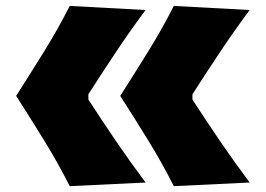

<svg xmlns="http://www.w3.org/2000/svg" viewBox="-20 -622 892 644"><path d="M563 2.4Q524.9 -73.2 478.3 -149.2Q431.6 -225.1 383.3 -300.3Q431.6 -376 478.3 -451.4Q524.9 -526.9 563 -602.1L817.4 -588.4Q765.1 -518.1 717.8 -447Q670.4 -376 625.5 -305.7V-288.1Q670.4 -218.8 717.8 -149.2Q765.1 -79.6 817.4 -9.8ZM213.9 2.4Q175.8 -73.2 129.2 -149.2Q82.5 -225.1 34.2 -300.3Q82.5 -376 129.2 -451.4Q175.8 -526.9 213.9 -602.1L468.3 -588.4Q416 -518.1 368.7 -447Q321.3 -376 276.4 -305.7V-288.1Q321.3 -218.8 368.7 -149.2Q416 -79.6 468.3 -9.8Z"/></svg>

Font: Pinar-DS1-FD Black
Style: Regular
Weight: 900
Designer: Amin Abedi
Version: Version 2.000